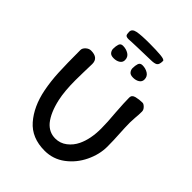

<svg xmlns="http://www.w3.org/2000/svg" viewBox="-256 -1045 1175 1175"><g transform="rotate(45 331.5 -457.5)"><path d="M227 -844Q209 -844 203 -850.5Q197 -857 197 -879Q197 -904 230.5 -910.5Q264 -917 335 -917Q395 -917 432.5 -913.5Q470 -910 470 -899Q470 -868 457.5 -859Q445 -850 409 -850L297 -847Q277 -847 255 -845.5Q233 -844 227 -844ZM302 -738Q302 -719 285.5 -708Q269 -697 244 -697Q220 -697 210.5 -709.5Q201 -722 201 -736Q201 -759 206.5 -775.5Q212 -792 231 -792Q259 -792 280.5 -778.5Q302 -765 302 -738ZM470 -738Q470 -719 453.5 -708Q437 -697 412 -697Q388 -697 378.5 -709.5Q369 -722 369 -736Q369 -759 374.5 -775.5Q380 -792 400 -792Q427 -792 448.5 -778.5Q470 -765 470 -738ZM175 -503 174 -438Q174 -343 188 -279Q208 -189 248 -140Q285 -97 339 -97Q381 -97 414 -122.5Q447 -148 465 -186Q495 -248 495 -339Q495 -394 488 -469Q482 -553 482 -595Q482 -617 508 -623.5Q534 -630 562 -630Q572 -630 585 -617Q598 -604 598 -589Q598 -559 595 -532Q593 -502 593 -490Q593 -452 597 -384Q598 -367 599 -343Q600 -319 600 -288Q600 -220 567.5 -152.5Q535 -85 477 -41.5Q419 2 346 2Q234 2 171 -70.5Q108 -143 85 -258Q72 -324 68.5 -396Q65 -468 65 -589Q65 -605 80.5 -619Q96 -633 114 -633Q177 -633 177 -580Q177 -551 175 -503Z"/></g></svg>

Font: Itim
Style: Regular
Weight: 400
Designer: Suppakit Chalermlarp
Version: Version 1.002g